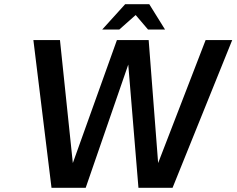

<svg xmlns="http://www.w3.org/2000/svg" viewBox="-20 -890 1121 910"><path d="M534.2 -700.2H684.6L729.5 -117.2L954.6 -700.2H1080.6L797.9 0H636.2L587.9 -584L386.2 0H224.1L138.2 -700.2H264.2L325.2 -117.2ZM762.2 -750H681.6L623 -818.8L545.4 -750H464.4L573.2 -870.1H687.5Z"/></svg>

Font: Fivo Sans Med
Style: Regular
Weight: 450
Designer: Alexander Slobzheninov
Foundry: Alexander Slobzheninov
Version: 1.0